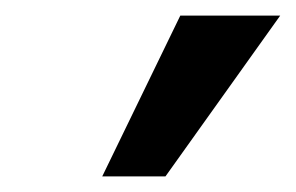

<svg xmlns="http://www.w3.org/2000/svg" viewBox="-20 -785 379 246"><path d="M111 -559 211 -765H339L192 -559Z"/></svg>

Font: Muli
Style: Bold
Weight: 700
Designer: Vernon Adams
Foundry: Vernon Adams
Version: Version 2.001